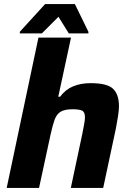

<svg xmlns="http://www.w3.org/2000/svg" viewBox="-20 -929 643 949"><path d="M13 0 170 -743H331L268 -451H277Q304 -487 342 -502.5Q380 -518 428 -518Q510 -518 539 -490Q568 -462 568 -404Q568 -385 563.5 -355.5Q559 -326 553 -295L490 0H330L387 -268Q392 -294 396 -315.5Q400 -337 400 -349Q400 -375 386 -382Q372 -389 339 -389Q300 -389 280 -377Q260 -365 250 -337.5Q240 -310 230 -264L173 0ZM78 -764V-772L203 -909H350L417 -772V-764H320L269 -846L187 -764Z"/></svg>

Font: Saira
Style: Bold Italic
Weight: 700
Italic angle: -12°
Designer: Hector Gatti with collaboration of the Omnibus-Type team
Foundry: Omnibus-Type
Version: Version 1.100; ttfautohint (v1.8.3)